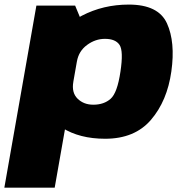

<svg xmlns="http://www.w3.org/2000/svg" viewBox="-72 -618 820 860"><path d="M-52.5 222.5H173L301 -505L264.5 -593H91ZM399 3.5Q531.5 3.5 604.2 -81.2Q677 -166 695.5 -298Q714 -429.5 675.8 -513.5Q637.5 -597.5 505 -597.5Q390.5 -597.5 295 -547.8Q199.5 -498 187.5 -432L272.5 -342.5Q280.5 -389 317.8 -416.5Q355 -444 398 -444Q445.5 -444 463.5 -416.8Q481.5 -389.5 467.5 -297Q453.5 -202 423.5 -175.5Q393.5 -149 346 -149Q303 -149 275.5 -176Q248 -203 256.5 -251.5L140 -161Q128 -95 206.2 -45.8Q284.5 3.5 399 3.5Z"/></svg>

Font: Anybody UltraCondensed Thin Black
Style: Italic
Weight: 900
Italic angle: -10°
Version: Version 1.111